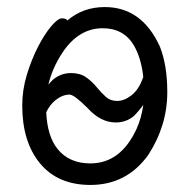

<svg xmlns="http://www.w3.org/2000/svg" viewBox="-20 -506 540 544"><path d="M236 18Q144 18 93.5 -43Q43 -104 43 -207Q43 -251 56 -294Q69 -337 87.5 -373Q106 -409 125 -431.5Q144 -454 155 -454Q168 -454 171 -448Q215 -486 277 -486Q382 -486 433 -374Q454 -321 454 -245Q454 -150 400 -67Q339 18 236 18ZM236 -43Q322 -43 367 -141Q381 -172 386 -209Q374 -192 359 -177Q337 -159 308 -159Q265 -159 228 -200Q190 -238 177 -238Q157 -238 137 -222Q121 -209 111 -188Q114 -120 143 -84Q176 -43 236 -43ZM312 -220Q332 -220 352.5 -236Q373 -252 384 -283Q385 -286 386 -288Q380 -342 359 -378Q330 -426 271 -426Q203 -426 157 -357Q128 -313 117 -266Q123 -274 131 -281Q153 -299 181 -299Q207 -299 224 -287Q241 -275 254 -259Q267 -243 280 -231.5Q293 -220 312 -220Z"/></svg>

Font: LXGW WenKai Mono Lite
Style: Regular
Weight: 400
Monospace: yes
Designer: LXGW / Fontworks Inc.
Foundry: LXGW / Fontworks Inc.
Version: Version 1.520; June 14, 2025